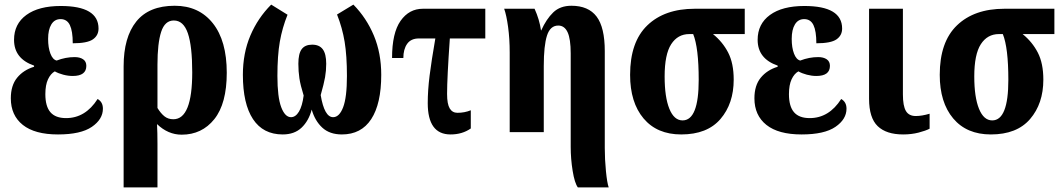

<svg xmlns="http://www.w3.org/2000/svg" viewBox="-20 -574 4615 834"><path d="M27 -147Q27 -203 54.5 -236.5Q82 -270 128 -284V-289Q41 -319 41 -401Q41 -470 94.5 -509Q148 -548 244 -548Q408 -548 408 -450Q408 -420 383.5 -403Q359 -386 296 -386Q296 -439 283.5 -465Q271 -491 243 -491Q217 -491 203 -468Q189 -445 189 -405Q189 -367 199 -341Q209 -315 226 -311Q265 -326 304 -326Q327 -326 341 -316.5Q355 -307 355 -288Q355 -244 296 -244Q276 -244 255 -249.5Q234 -255 218 -264Q200 -254 188.5 -229.5Q177 -205 177 -165Q177 -112 199 -86.5Q221 -61 267 -61Q351 -61 404 -144Q427 -131 427 -102Q427 -56 379 -23Q331 10 232 10Q131 10 79 -31.5Q27 -73 27 -147Z M517 -286Q517 -412 572 -480.5Q627 -549 739 -549Q844 -549 904.5 -473Q965 -397 965 -258Q965 -124 911 -56.5Q857 11 769 11Q710 11 662 -35Q664 1 664 49V240H517ZM815 -260Q815 -374 796 -429.5Q777 -485 735 -485Q696 -485 680 -435.5Q664 -386 664 -293V-105Q678 -82 694 -69Q710 -56 733 -56Q815 -56 815 -260Z M1035 -249Q1035 -343 1067.5 -419.5Q1100 -496 1158 -554L1229 -510Q1206 -453 1195.5 -393Q1185 -333 1185 -244Q1185 -152 1201.5 -108.5Q1218 -65 1244 -65Q1264 -65 1278.5 -89Q1293 -113 1299 -159Q1285 -204 1280.5 -234Q1276 -264 1276 -297Q1276 -341 1290.5 -360.5Q1305 -380 1336 -380Q1367 -380 1382 -360Q1397 -340 1397 -297Q1397 -267 1392 -238.5Q1387 -210 1373 -161Q1389 -65 1427 -65Q1454 -65 1470.5 -108Q1487 -151 1487 -244Q1487 -332 1477 -392.5Q1467 -453 1444 -511L1515 -554Q1572 -496 1604 -419.5Q1636 -343 1636 -249Q1636 -123 1592.5 -56.5Q1549 10 1465 10Q1412 10 1380 -19.5Q1348 -49 1334 -98Q1321 -49 1290 -19.5Q1259 10 1208 10Q1123 10 1079 -56.5Q1035 -123 1035 -249Z M1838 -126Q1838 -181 1846 -245Q1854 -309 1871 -407H1800Q1765 -407 1748.5 -383.5Q1732 -360 1732 -322H1683Q1683 -431 1720 -483.5Q1757 -536 1817 -536H2088V-407H1934Q1922 -235 1922 -166Q1922 -122 1933.5 -103Q1945 -84 1967 -84Q1998 -84 2025 -95V-16Q1988 10 1937 10Q1838 10 1838 -126Z M2459 64V-342Q2459 -405 2445.5 -434Q2432 -463 2405 -463Q2370 -463 2356 -419.5Q2342 -376 2342 -287V0H2194V-346Q2194 -406 2187 -457Q2180 -508 2170 -536H2302Q2323 -490 2330 -442H2331Q2353 -491 2383 -520Q2413 -549 2462 -549Q2536 -549 2571.5 -502Q2607 -455 2607 -352V69Q2607 118 2612 169Q2617 220 2624 240H2490Q2476 221 2467.5 168.5Q2459 116 2459 64Z M2717 -249Q2717 -392 2792 -464Q2867 -536 2998 -536H3215V-426H3077Q3119 -392 3143 -345.5Q3167 -299 3167 -228Q3167 -124 3109.5 -57Q3052 10 2939 10Q2834 10 2775.5 -59.5Q2717 -129 2717 -249ZM3015 -227Q3015 -367 2991 -426H2974Q2924 -426 2895.5 -382Q2867 -338 2867 -242Q2867 -152 2887.5 -101.5Q2908 -51 2945 -51Q3015 -51 3015 -227Z M3257 -147Q3257 -203 3284.5 -236.5Q3312 -270 3358 -284V-289Q3271 -319 3271 -401Q3271 -470 3324.5 -509Q3378 -548 3474 -548Q3638 -548 3638 -450Q3638 -420 3613.5 -403Q3589 -386 3526 -386Q3526 -439 3513.5 -465Q3501 -491 3473 -491Q3447 -491 3433 -468Q3419 -445 3419 -405Q3419 -367 3429 -341Q3439 -315 3456 -311Q3495 -326 3534 -326Q3557 -326 3571 -316.5Q3585 -307 3585 -288Q3585 -244 3526 -244Q3506 -244 3485 -249.5Q3464 -255 3448 -264Q3430 -254 3418.5 -229.5Q3407 -205 3407 -165Q3407 -112 3429 -86.5Q3451 -61 3497 -61Q3581 -61 3634 -144Q3657 -131 3657 -102Q3657 -56 3609 -23Q3561 10 3462 10Q3361 10 3309 -31.5Q3257 -73 3257 -147Z M3755 -145V-536H3902V-164Q3902 -114 3915 -92Q3928 -70 3958 -70Q3984 -70 4018 -80V-15Q4001 -6 3970 2Q3939 10 3903 10Q3830 10 3792.5 -26Q3755 -62 3755 -145Z M4062 -249Q4062 -392 4137 -464Q4212 -536 4343 -536H4560V-426H4422Q4464 -392 4488 -345.5Q4512 -299 4512 -228Q4512 -124 4454.5 -57Q4397 10 4284 10Q4179 10 4120.5 -59.5Q4062 -129 4062 -249ZM4360 -227Q4360 -367 4336 -426H4319Q4269 -426 4240.5 -382Q4212 -338 4212 -242Q4212 -152 4232.5 -101.5Q4253 -51 4290 -51Q4360 -51 4360 -227Z"/></svg>

Font: Noto Serif CondExtraBold
Style: Regular
Weight: 800
Width: 3
Designer: Monotype Design Team
Foundry: Monotype Imaging Inc.
Version: Version 1.001